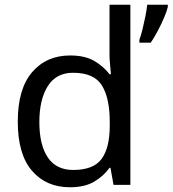

<svg xmlns="http://www.w3.org/2000/svg" viewBox="-20 -780 728 810"><path d="M275 10Q175 10 115 -59.5Q55 -129 55 -267Q55 -405 115.5 -475.5Q176 -546 276 -546Q338 -546 377.5 -523Q417 -500 442 -467H448Q447 -480 444.5 -505.5Q442 -531 442 -546V-760H530V0H459L446 -72H442Q418 -38 378 -14Q338 10 275 10ZM289 -63Q374 -63 408.5 -109.5Q443 -156 443 -250V-266Q443 -366 410 -419.5Q377 -473 288 -473Q217 -473 181.5 -416.5Q146 -360 146 -265Q146 -169 181.5 -116Q217 -63 289 -63ZM688 -751Q684 -733 672.5 -706Q661 -679 646 -650.5Q631 -622 616 -600H568V-612Q575 -631 581.5 -657.5Q588 -684 593.5 -711.5Q599 -739 601 -760H688Z"/></svg>

Font: Noto Sans Hebrew Droid
Style: Regular
Weight: 400
Designer: Monotype Design Team
Foundry: Monotype Imaging Inc.
Version: Version 1.100